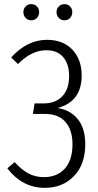

<svg xmlns="http://www.w3.org/2000/svg" viewBox="-20 -886 469 917"><path d="M128.9 -866.2Q146 -866.2 156.5 -855.2Q167 -844.2 167 -828.1Q167 -811.5 156.5 -800.3Q146 -789.1 128.9 -789.1Q112.8 -789.1 102.3 -800.3Q91.8 -811.5 91.8 -828.1Q91.8 -844.2 102.3 -855.2Q112.8 -866.2 128.9 -866.2ZM287.1 -866.2Q304.2 -866.2 314.7 -855.2Q325.2 -844.2 325.2 -828.1Q325.2 -811.5 314.7 -800.3Q304.2 -789.1 287.1 -789.1Q271.5 -789.1 260.7 -800.3Q250 -811.5 250 -828.1Q250 -843.8 260.7 -855Q271.5 -866.2 287.1 -866.2ZM193.8 11.2Q86.9 11.2 15.1 -82L49.8 -111.8Q82 -76.2 115 -58.1Q147.9 -40 189.9 -40Q252.9 -40 289.6 -80.8Q326.2 -121.6 326.2 -196.8Q326.2 -266.6 291.3 -304.9Q256.3 -343.3 189.9 -341.8H137.2L145 -392.1H189Q245.1 -392.1 277.6 -426.3Q310.1 -460.4 310.1 -522.9Q310.1 -579.6 282.2 -612.8Q254.4 -646 201.2 -646Q130.4 -646 65.9 -580.1L33.2 -611.8Q110.4 -695.8 204.1 -695.8Q281.2 -695.8 325.7 -648.7Q370.1 -601.6 370.1 -525.9Q370.1 -400.4 254.9 -370.1Q314.5 -361.3 350.8 -317.9Q387.2 -274.4 387.2 -196.8Q387.2 -100.6 333 -44.7Q278.8 11.2 193.8 11.2Z"/></svg>

Font: Fira Sans Compressed Light
Style: Regular
Weight: 300
Width: 1
Designer: Carrois Corporate & Edenspiekermann AG
Foundry: Carrois Corporate GbR & Edenspiekermann AG
Version: Version 4.203;PS 004.203;hotconv 1.0.88;makeotf.lib2.5.64775